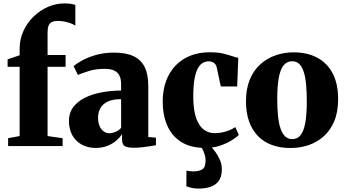

<svg xmlns="http://www.w3.org/2000/svg" viewBox="-20 -855 2021 1124"><path d="M27.5 0V-46L95 -58.5V-464H24.5V-507.5L95 -531.5V-569.5Q95 -625 116.8 -673Q138.5 -721 176 -757.5Q213.5 -794 260.2 -814.5Q307 -835 356 -835Q382.5 -835 398.8 -832Q415 -829 421 -826V-704.5Q404.5 -716.5 375.5 -724.5Q346.5 -732.5 318 -732.5Q297.5 -732.5 284.2 -726.2Q271 -720 264.8 -705.5Q258.5 -691 258.5 -666.5V-533H364V-464H258.5V-58.5L346.5 -46V0Z M539.5 11Q495 11 459.5 -8Q424 -27 403.8 -62.5Q383.5 -98 383.5 -147.5Q383.5 -194 408.5 -227.5Q433.5 -261 476.5 -282.5Q519.5 -304 574.2 -314.2Q629 -324.5 689 -325V-362Q689 -391 679.8 -411Q670.5 -431 649.5 -441.5Q628.5 -452 592.5 -452Q539 -452 498.5 -438.8Q458 -425.5 436 -416.5L411 -467.5Q425.5 -481 458.5 -499.8Q491.5 -518.5 539.8 -532.8Q588 -547 647.5 -547Q717.5 -547 761.5 -526.2Q805.5 -505.5 826.8 -462.8Q848 -420 848 -353V-53L893 -49V-5Q882 -3 860 0.8Q838 4.5 812.2 7.2Q786.5 10 763 10Q726 10 710.2 0.5Q694.5 -9 694.5 -39.5V-70.5Q684 -52.5 662.2 -33.2Q640.5 -14 609.8 -1.5Q579 11 539.5 11ZM622 -75Q637.5 -75 657.2 -83.5Q677 -92 689 -106.5V-274.5Q639 -274.5 609.5 -259.8Q580 -245 567 -220.8Q554 -196.5 554 -167Q554 -139 562.5 -118.2Q571 -97.5 586.2 -86.2Q601.5 -75 622 -75Z M1182 11Q1096 11 1040.8 -24Q985.5 -59 959 -120.5Q932.5 -182 932.5 -261Q932.5 -327 952 -380.2Q971.5 -433.5 1007.8 -471.2Q1044 -509 1094.5 -529Q1145 -549 1206.5 -549Q1253.5 -549 1284.8 -541.8Q1316 -534.5 1337.5 -526.8Q1359 -519 1375 -516.5L1368.5 -349H1272.5L1248.5 -461.5Q1246 -473.5 1238.8 -481.2Q1231.5 -489 1221.5 -492.5Q1211.5 -496 1201.5 -496Q1174.5 -496 1154.2 -476.8Q1134 -457.5 1122.8 -412.5Q1111.5 -367.5 1111.5 -290.5Q1111.5 -234.5 1120.2 -193.8Q1129 -153 1145.8 -126.8Q1162.5 -100.5 1185.8 -88Q1209 -75.5 1237 -75.5Q1260 -75.5 1282.2 -80.2Q1304.5 -85 1324 -93Q1343.5 -101 1357.5 -111L1378 -65.5Q1365.5 -51.5 1336.5 -33.5Q1307.5 -15.5 1267.8 -2.2Q1228 11 1182 11ZM1141 249Q1123.5 249 1104 245.2Q1084.5 241.5 1071 235.5L1071.5 143.5Q1080.5 146 1092.2 147.2Q1104 148.5 1110 148.5Q1143.5 148.5 1163.5 137Q1183.5 125.5 1183.5 83Q1183.5 67 1178.2 50Q1173 33 1165.8 18.8Q1158.5 4.5 1152 -3L1189.5 -6.5L1208 -3Q1219.5 6.5 1236.5 28.5Q1253.5 50.5 1266.8 79.8Q1280 109 1278.5 141.5Q1277.5 181 1260 204.8Q1242.5 228.5 1212.2 238.8Q1182 249 1141 249Z M1420 -261.5Q1420 -335.5 1442.5 -389.5Q1465 -443.5 1504.2 -478.8Q1543.5 -514 1593.5 -531.2Q1643.5 -548.5 1698.5 -548.5Q1779.5 -548.5 1837.8 -517Q1896 -485.5 1927.8 -424.8Q1959.5 -364 1959.5 -275Q1959.5 -200 1936.8 -145.8Q1914 -91.5 1875 -56.8Q1836 -22 1785.8 -5.2Q1735.5 11.5 1680.5 11.5Q1620.5 11.5 1572.5 -6Q1524.5 -23.5 1490.5 -58.2Q1456.5 -93 1438.2 -144Q1420 -195 1420 -261.5ZM1691.5 -40.5Q1721 -40.5 1739.5 -63.5Q1758 -86.5 1767 -135Q1776 -183.5 1776 -260Q1776 -316 1772 -359.8Q1768 -403.5 1758.2 -434Q1748.5 -464.5 1731.8 -480.5Q1715 -496.5 1690.5 -496.5Q1660.5 -496.5 1641.2 -473.8Q1622 -451 1612.5 -402.2Q1603 -353.5 1603 -276Q1603 -220.5 1607.5 -176.8Q1612 -133 1622.2 -102.8Q1632.5 -72.5 1649.5 -56.5Q1666.5 -40.5 1691.5 -40.5Z"/></svg>

Font: Merriweather 72pt Black
Style: Regular
Weight: 900
Version: Version 2.100